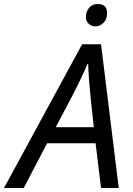

<svg xmlns="http://www.w3.org/2000/svg" viewBox="-77 -934 659 954"><path d="M-57 0 331 -714H425L513 0H425L398 -222H157L41 0ZM200 -302H389L373 -452Q369 -490 365.5 -536Q362 -582 361 -617H358Q342 -579 321 -535.5Q300 -492 277 -448ZM398 -803Q378 -803 364 -815.5Q350 -828 350 -850Q350 -876 365.5 -895Q381 -914 409 -914Q455 -914 455 -869Q455 -838 437 -820.5Q419 -803 398 -803Z"/></svg>

Font: Noto IKEA Latin
Style: Italic
Weight: 400
Italic angle: -12°
Designer: Monotype Design Team
Foundry: Monotype Imaging Inc.
Version: Version 1.0